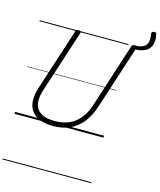

<svg xmlns="http://www.w3.org/2000/svg" viewBox="-220 -1337 1642 1973"><g transform="rotate(15 601.0 -350.0)"><path d="M414 19Q326 19 268 -5.5Q210 -30 179.5 -74.5Q149 -119 146.5 -180.5Q144 -242 168 -317L383 -981Q386 -991 393 -995.5Q400 -1000 416 -1000Q430 -1000 436.5 -995.5Q443 -991 439 -980L222 -312Q194 -226 204.5 -164Q215 -102 267.5 -68.5Q320 -35 417 -35Q504 -35 570.5 -64.5Q637 -94 684.5 -154Q732 -214 760 -304L979 -981Q983 -991 989.5 -995.5Q996 -1000 1012 -1000Q1041 -1000 1035 -980L815 -301Q781 -194 725 -123Q669 -52 591.5 -16.5Q514 19 414 19ZM1194 -1169Q1205 -1123 1200 -1084Q1195 -1045 1172.5 -1016.5Q1150 -988 1108 -973Q1066 -958 1004 -960L1016 -997Q1076 -1000 1106 -1019Q1136 -1038 1143.5 -1073Q1151 -1108 1142 -1159Q1140 -1169 1147 -1175.5Q1154 -1182 1164 -1184Q1174 -1186 1183 -1182.5Q1192 -1179 1194 -1169ZM0 475H946V485H0ZM0 -20H946V0H0ZM0 -505H946V-500H0ZM0 -995H946V-985H0Z"/></g></svg>

Font: Playwrite CZ Guides
Style: Regular
Weight: 400
Designer: Veronika Burian, José Scaglione
Foundry: TypeTogether
Version: Version 1.003